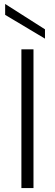

<svg xmlns="http://www.w3.org/2000/svg" viewBox="-20 -949 277 969"><path d="M6 -929 207 -801V-754L6 -874ZM88 -700H149V0H88Z"/></svg>

Font: Albert Sans Light
Style: Regular
Weight: 300
Designer: Andreas Rasmussen
Foundry: a.Foundry
Version: Version 1.025